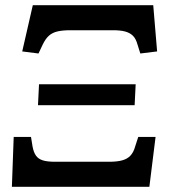

<svg xmlns="http://www.w3.org/2000/svg" viewBox="-20 -723 659 743"><path d="M26 0 33 -193H100L106 -156Q110 -134 119 -121Q128 -108 145.5 -102.5Q163 -97 193 -97H402Q433 -97 453 -102.5Q473 -108 485 -121Q497 -134 503 -156L515 -193H582L558 0ZM127 -316 131 -397H505L501 -316ZM129 -516 66 -524 107 -703H573L588 -524L523 -516L512 -551Q506 -573 494.5 -584.5Q483 -596 464.5 -601Q446 -606 418 -606H252Q223 -606 203 -601.5Q183 -597 169.5 -585Q156 -573 145 -550Z"/></svg>

Font: Literata 18pt SemiBold
Style: Italic
Weight: 600
Italic angle: -2°
Designer: Latin by Veronika Burian and Jose Scaglione. Greek by Irene Vlachou. Cyrillic by Vera Evstafieva
Foundry: TypeTogether
Version: Version 3.103;gftools[0.9.29]